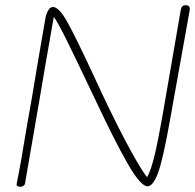

<svg xmlns="http://www.w3.org/2000/svg" viewBox="-20 -731 751 739"><path d="M710 -691 632 -256Q607 -116 588 -65Q569 -14 548 -14Q521 -14 470 -103.5Q419 -193 345 -351Q270 -509 235.5 -578.5Q201 -648 187 -666L154 -477L134 -359L76 -23Q75 -19 69.5 -15.5Q64 -12 58 -12Q52 -12 47.5 -15Q43 -18 44 -23Q61 -106 82 -237L103 -356Q120 -455 122 -470Q126 -494 133.5 -537.5Q141 -581 155 -662Q158 -678 165.5 -691Q173 -704 184 -704Q207 -704 238.5 -647.5Q270 -591 334 -454L373 -370Q439 -231 483 -151.5Q527 -72 546 -49Q558 -68 571.5 -119Q585 -170 607 -295L676 -694Q679 -711 695 -711Q704 -711 708 -705.5Q712 -700 710 -691Z"/></svg>

Font: Mali ExtraLight
Style: Italic
Weight: 275
Italic angle: -10°
Version: Version 1.000; ttfautohint (v1.6)